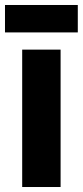

<svg xmlns="http://www.w3.org/2000/svg" viewBox="-36 -750 332 770"><path d="M276 -730H-16V-620H276ZM207 0V-551H53V0Z"/></svg>

Font: Noto Sans Bengali ExtraCondensed ExtraBold
Style: Regular
Weight: 800
Width: 2
Designer: Joana Ranito - Universal Thirst; Jelle Bosma - Monotype Design Team
Foundry: Universal Thirst ehf.
Version: Version 3.000